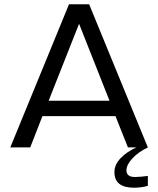

<svg xmlns="http://www.w3.org/2000/svg" viewBox="-20 -688 739 896"><path d="M28 0 302 -668H396L670 0H577L519 -146H178L121 0ZM207 -218H491L349 -577ZM606 188Q560 188 537 170Q514 152 514 115Q514 80 543 50Q572 20 616 0H670Q626 21 598 51Q570 81 570 107Q570 138 610 138Q623 138 639.5 136.5Q656 135 670 133V179Q654 184 636.5 186Q619 188 606 188Z"/></svg>

Font: Gantari
Style: Regular
Weight: 400
Designer: Anugrah Pasau
Foundry: Lafontype
Version: Version 1.000; ttfautohint (v1.8.3)